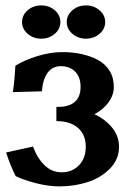

<svg xmlns="http://www.w3.org/2000/svg" viewBox="-20 -682 479 705"><path d="M397.9 -363.3Q397.9 -333 378.7 -306.4Q359.4 -279.8 326.7 -262.7Q367.2 -243.7 392.1 -212.9Q417 -182.1 417 -143.1Q417 -96.7 383.5 -62.7Q350.1 -28.8 301.3 -13.2Q252.4 2.4 197.8 2.4Q158.7 2.4 113.5 -9Q68.4 -20.5 37.6 -35.2Q18.1 -73.2 2.4 -122.1L101.1 -144Q116.7 -101.1 143.6 -75.2Q170.4 -49.3 206.5 -49.3Q245.1 -49.3 270 -75.2Q294.9 -101.1 294.9 -143.1Q294.9 -187.5 266.4 -212.4Q237.8 -237.3 187 -237.3V-289.6H194.3Q234.4 -289.6 255.1 -308.3Q275.9 -327.1 275.9 -362.8Q275.9 -398.9 256.1 -418.9Q236.3 -439 203.1 -439Q172.9 -439 155 -415Q137.2 -391.1 133.8 -346.7L27.3 -343.8Q33.7 -386.7 36.6 -440.9Q71.8 -462.4 119.1 -476.6Q166.5 -490.7 209 -490.7Q246.1 -490.7 278.8 -483.6Q311.5 -476.6 338.9 -462.2Q366.2 -447.8 382.1 -422.4Q397.9 -397 397.9 -363.3ZM81.5 -557.9Q61 -575.7 61 -601.1Q61 -626.5 81.5 -644.3Q102.1 -662.1 131.3 -662.1Q160.6 -662.1 181.2 -644.3Q201.7 -626.5 201.7 -601.1Q201.7 -575.7 181.2 -557.9Q160.6 -540 131.3 -540Q102.1 -540 81.5 -557.9ZM295.4 -662.1Q324.7 -662.1 345.5 -644.3Q366.2 -626.5 366.2 -601.1Q366.2 -575.7 345.5 -557.9Q324.7 -540 295.4 -540Q266.6 -540 245.8 -557.9Q225.1 -575.7 225.1 -601.1Q225.1 -626.5 245.8 -644.3Q266.6 -662.1 295.4 -662.1Z"/></svg>

Font: Flanker
Style: Bold
Weight: 700
Designer: Flanker
Foundry: Flanker
Version: Version 2.021